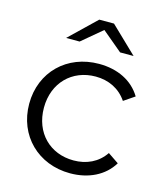

<svg xmlns="http://www.w3.org/2000/svg" viewBox="-110 -817 784 907"><g transform="rotate(15 281.5 -363.5)"><path d="M46 -263C46 -107 161 5 317 5C406 5 482 -31 523 -99L470 -135C435 -83 380 -58 317 -58C202 -58 118 -140 118 -263C118 -385 202 -468 317 -468C380 -468 435 -442 470 -390L523 -426C482 -494 408 -530 317 -530C161 -530 46 -419 46 -263ZM200 -608 299 -691 398 -608H464L335 -732H263L134 -608Z"/></g></svg>

Font: Malon Grotesk
Style: Regular
Weight: 400
Designer: Julieta Ulanovsky
Foundry: Julieta Ulanovsky
Version: Version 7.200